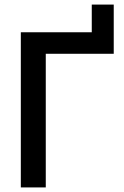

<svg xmlns="http://www.w3.org/2000/svg" viewBox="-20 -835 540 839"><path d="M180 -600V-16H71V-694H381V-815H477V-600Z"/></svg>

Font: D2Coding
Style: Bold
Weight: 700
Monospace: yes
Designer: Yong-Rak Park; Jeong-Hwan Yoon; Sang-Min Lee;
Foundry: NHN Corporation
Version: Version 1.3.2; Build 20180524